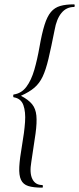

<svg xmlns="http://www.w3.org/2000/svg" viewBox="-20 -745 363 882"><path d="M174.2 117Q133.2 117 109.7 109.5Q86.2 102 76.4 81Q66.6 60 68.6 21.5Q70.6 -17 81.6 -80Q91.6 -136.6 95 -184Q98.4 -231.4 87.4 -262Q76.4 -292.6 43.4 -298Q40.6 -298 40.6 -304.5Q40.6 -311 43.4 -311Q78.8 -316.2 101.3 -346.3Q123.8 -376.4 137.6 -424.2Q151.4 -472 161.4 -529Q172.4 -592 184.7 -631Q197 -670 214.1 -690.1Q231.2 -710.2 256.7 -717.6Q282.2 -725 320.2 -725Q323.2 -725 323.2 -719Q323.2 -713 320.2 -713Q285 -713 262.3 -685.4Q239.6 -657.8 230.8 -607Q215 -527 202.8 -475.5Q190.6 -424 175.9 -393Q161.2 -362 137.8 -342Q114.4 -322 76.2 -305Q110.6 -287 127.3 -266.5Q144 -246 147.1 -214Q150.2 -182 143.2 -131Q136.2 -80 123.8 -1Q115 49.6 128.6 77.3Q142.2 105 174.2 105Q177 105 177 111Q177 117 174.2 117Z"/></svg>

Font: Cormorant Infant Light
Style: Italic
Weight: 300
Italic angle: -10°
Designer: Christian Thalmann (Catharsis Fonts)
Foundry: Catharsis Fonts
Version: Version 4.001